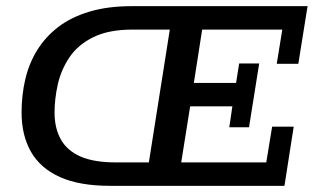

<svg xmlns="http://www.w3.org/2000/svg" viewBox="-20 -603 1018 623"><path d="M337 0Q238 0 174.5 -28.5Q111 -57 80.5 -110.5Q50 -164 50 -238Q50 -294 62 -345.5Q74 -397 100.5 -440Q127 -483 168.5 -515Q210 -547 269.5 -565Q329 -583 407 -583H978L948 -396H878L896 -507H636L609 -334H746L756 -397H821L788 -190H724L734 -258H597L568 -76H844L863 -192H933L903 0ZM357 -76H463L531 -507H410Q332 -507 282 -482Q232 -457 205 -416.5Q178 -376 167.5 -329Q157 -282 157 -238Q157 -187 177.5 -150.5Q198 -114 241.5 -95Q285 -76 357 -76Z"/></svg>

Font: Rokkitt Medium
Style: Italic
Weight: 500
Italic angle: -9°
Designer: Vernon Adams
Foundry: Vernon Adams
Version: Version 3.103